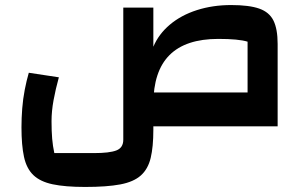

<svg xmlns="http://www.w3.org/2000/svg" viewBox="-20 -500 1203 760"><path d="M960 0V-335Q925 -346 844 -346Q715 -346 651 -282Q587 -218 587 -88H468V-470H587V-315Q608 -365 652.5 -402.5Q697 -440 759.5 -460Q822 -480 895 -480Q966 -480 1006 -466Q1046 -452 1062.5 -418.5Q1079 -385 1079 -326V0ZM317 240Q238 240 188.5 229.5Q139 219 112 193Q85 167 75 121Q65 75 65 4Q65 -33 68 -71Q71 -109 78 -145Q85 -181 94 -212L213 -194Q200 -147 192 -103.5Q184 -60 184 -20Q184 20 186.5 49Q189 78 195 106H352Q413 106 440.5 95.5Q468 85 468 53V-88H587V14Q587 81 576.5 125Q566 169 537.5 194.5Q509 220 456 230Q403 240 317 240ZM536 0V-134H1022L1079 0Z"/></svg>

Font: Changa ExtraLight SemiBold
Style: Regular
Weight: 600
Version: Version 3.002; ttfautohint (v1.8.2)